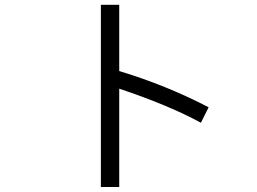

<svg xmlns="http://www.w3.org/2000/svg" viewBox="-20 -749 1040 776"><path d="M387.7 6.8V-729.5H461.9V-461.9Q652.3 -404.3 823.2 -315.4L792 -252.9Q663.1 -323.2 461.9 -390.6V6.8Z"/></svg>

Font: Gothic A1
Style: Regular
Weight: 400
Designer: HanYang I&C Co.,Ltd.
Foundry: HanYang I&C Co.,Ltd.
Version: Version 2.50